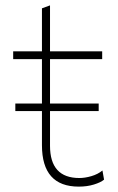

<svg xmlns="http://www.w3.org/2000/svg" viewBox="-20 -685 440 714"><path d="M273 9Q136 9 136 -145V-272H37V-300H136V-465H29V-494H136V-654L166 -665V-494H360V-465H166V-300H347V-272H166V-143Q166 -23 275 -23Q296 -23 320 -30Q344 -37 361 -51L367 -17Q354.5 -6.5 329.2 1.2Q304 9 273 9Z"/></svg>

Font: Heraclito Thin
Style: Regular
Weight: 100
Designer: Kostas Bartsokas (font) & Cristiano Sobral (main changes)
Foundry: Kostas Bartsokas (font) & Cristiano Sobral (main changes)
Version: Version 1.00;July 8, 2020;FontCreator 13.0.0.2655 64-bit